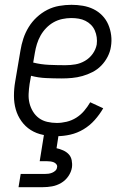

<svg xmlns="http://www.w3.org/2000/svg" viewBox="-20 -558 540 798"><path d="M216 8Q187 8 159 2.5Q131 -3 108 -17.5Q85 -32 69 -54.5Q53 -77 45.5 -103.5Q38 -130 38 -159.5Q38 -189 43 -218L65 -348Q69 -373 77 -397.5Q85 -422 99 -445Q113 -468 133 -486.5Q153 -505 176.5 -517Q200 -529 226 -533.5Q252 -538 277 -538Q301 -538 324.5 -534Q348 -530 368.5 -520Q389 -510 405 -493.5Q421 -477 430 -456Q439 -435 442 -411.5Q445 -388 441 -364Q438 -343 427.5 -322.5Q417 -302 401 -285.5Q385 -269 364.5 -258.5Q344 -248 322.5 -242Q301 -236 279.5 -234Q258 -232 237 -232Q204 -232 171.5 -233.5Q139 -235 109 -243L103 -209Q100 -189 99 -168.5Q98 -148 102.5 -129.5Q107 -111 117 -94.5Q127 -78 142 -67Q157 -56 176.5 -51.5Q196 -47 216 -47Q236 -47 257 -52Q278 -57 296.5 -68.5Q315 -80 329.5 -97Q344 -114 355 -133L409 -108Q394 -82 373.5 -59Q353 -36 327 -20.5Q301 -5 272.5 1.5Q244 8 216 8ZM252 -287Q273 -287 293.5 -290.5Q314 -294 333 -305Q352 -316 365 -334Q378 -352 382 -373Q384 -388 382 -403Q380 -418 374 -431.5Q368 -445 358 -455Q348 -465 335 -471.5Q322 -478 307 -480.5Q292 -483 276 -483Q258 -483 239 -479Q220 -475 203 -465.5Q186 -456 172 -441.5Q158 -427 148.5 -410Q139 -393 133.5 -375Q128 -357 125 -339L118 -298Q150 -290 184 -288.5Q218 -287 252 -287ZM57 220 66 165H166Q174 165 181.5 164Q189 163 196.5 160Q204 157 210 151.5Q216 146 217 138Q219 131 214.5 125Q210 119 203.5 116.5Q197 114 190 113Q183 112 175 112H145L163 0H224L215 58Q229 61 242.5 67Q256 73 265.5 83Q275 93 278 108Q281 123 279 138Q276 157 264 174.5Q252 192 234 202.5Q216 213 196.5 216.5Q177 220 157 220Z"/></svg>

Font: Iosevka Slab Light
Style: Italic
Weight: 300
Italic angle: -9°
Monospace: yes
Designer: Belleve Invis
Foundry: Belleve Invis
Version: Version 11.1.1; ttfautohint (v1.8.3)